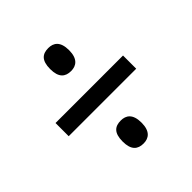

<svg xmlns="http://www.w3.org/2000/svg" viewBox="-142 -712 710 710"><g transform="rotate(-45 212.5 -357.5)"><path d="M213 -487C240 -487 262 -502 262 -547C262 -593 240 -607 213 -607C183 -607 163 -593 163 -547C163 -502 183 -487 213 -487ZM36 -323H389V-392H36ZM213 -108C240 -108 262 -123 262 -168C262 -214 240 -228 213 -228C183 -228 163 -214 163 -168C163 -123 183 -108 213 -108Z"/></g></svg>

Font: Noto Serif Georgian ExtraCondensed ExtraBold
Style: Regular
Weight: 800
Width: 2
Designer: Monotype Design Team, Akaki Razmadze
Foundry: Google LLC
Version: Version 2.003